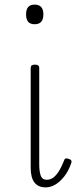

<svg xmlns="http://www.w3.org/2000/svg" viewBox="-20 -795 340 832"><path d="M178 17Q146 17 129.5 -4Q113 -25 113 -68V-500Q113 -508 117.5 -511.5Q122 -515 131 -515Q141 -515 145.5 -511.5Q150 -508 150 -500V-81Q150 -55 156 -35.5Q162 -16 183 -16Q197 -16 209.5 -24.5Q222 -33 234 -51.5Q246 -70 258 -100Q260 -108 266 -108.5Q272 -109 279 -106Q287 -104 289 -99Q291 -94 289 -89Q277 -54 258.5 -30.5Q240 -7 219.5 5Q199 17 178 17ZM130 -690Q111 -690 102 -700.5Q93 -711 93 -733Q93 -754 102 -764.5Q111 -775 130 -775Q149 -775 158.5 -764.5Q168 -754 168 -733Q168 -711 158.5 -700.5Q149 -690 130 -690Z"/></svg>

Font: Playwrite FR Moderne Thin
Style: Regular
Weight: 250
Version: Version 1.002